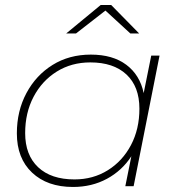

<svg xmlns="http://www.w3.org/2000/svg" viewBox="-20 -740 713 763"><path d="M270 3Q168 3 107.5 -54Q47 -111 47 -210Q47 -299 85 -370Q123 -441 189 -482Q255 -523 341 -523Q428 -523 482 -482.5Q536 -442 551 -370L581 -519H614L511 0H478L502 -119Q465 -62 405 -29.5Q345 3 270 3ZM276 -27Q350 -27 408.5 -63.5Q467 -100 500.5 -163.5Q534 -227 534 -308Q534 -396 482.5 -444Q431 -492 339 -492Q264 -492 205.5 -455.5Q147 -419 113.5 -355.5Q80 -292 80 -211Q80 -124 131.5 -75.5Q183 -27 276 -27ZM243 -607 380 -720H422L533 -607H498L399 -698L282 -607Z"/></svg>

Font: Montserrat ExtraLight
Style: Italic
Weight: 200
Italic angle: -11.3°
Designer: Julieta Ulanovsky
Foundry: Julieta Ulanovsky
Version: Version 9.000; ttfautohint (v1.8.4.7-5d5b)